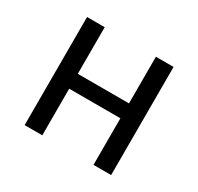

<svg xmlns="http://www.w3.org/2000/svg" viewBox="-118 -657 821 796"><g transform="rotate(30 293.0 -259.0)"><path d="M415.5 0V-223.1H170.4V0H85.9V-517.6H170.4V-294.4H415.5V-517.6H500V0Z"/></g></svg>

Font: Cascadia Mono SemiLight
Style: Regular
Weight: 350
Monospace: yes
Designer: Aaron Bell
Foundry: Saja Typeworks
Version: Version 2404.023; ttfautohint (v1.8.4)